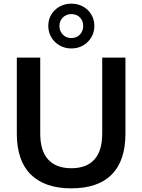

<svg xmlns="http://www.w3.org/2000/svg" viewBox="-20 -1020 778 1050"><path d="M370 10Q225 10 148.5 -65.5Q72 -141 72 -289V-705H200V-290Q200 -195 243.5 -147.5Q287 -100 370 -100Q453 -100 496 -147.5Q539 -195 539 -290V-705H666V-289Q666 -141 591 -65.5Q516 10 370 10ZM370.1 -755Q335 -755 306 -771.5Q277 -788 260.5 -816.2Q244 -844.3 244 -878.1Q244 -913 260.5 -940.5Q277 -968 305.9 -984Q334.7 -1000 369.8 -1000Q406 -1000 434.5 -984Q463 -968 479.5 -940.4Q496 -912.8 496 -877.8Q496 -844 479.5 -816Q463 -788 434.7 -771.5Q406.4 -755 370.1 -755ZM369.9 -812Q399 -812 417 -831.1Q435 -850.1 435 -878.1Q435 -906 417.1 -924.5Q399.3 -943 370.2 -943Q342 -943 323.5 -924.2Q305 -905.5 305 -878Q305 -850.1 323.3 -831Q341.6 -812 369.9 -812Z"/></svg>

Font: Nunito Sans 12pt ExtraLight
Style: Regular
Weight: 200
Version: Version 3.101;gftools[0.9.27]